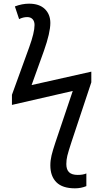

<svg xmlns="http://www.w3.org/2000/svg" viewBox="-20 -785 562 1045"><path d="M254 115Q254 88 260.5 61Q267 34 281 -8L376 -290L45 -214V-269L139 -528Q168 -608 168 -649Q168 -669 157.5 -680.5Q147 -692 128 -692Q106 -692 84 -681L61 -750Q100 -765 138 -765Q194 -765 224 -736Q254 -707 254 -660Q254 -607 219 -508L152 -322L477 -395V-337L369 -12Q352 40 346.5 62.5Q341 85 341 108Q341 138 356 152.5Q371 167 403 167Q432 167 450 159V228Q421 240 388 240Q320 240 287 207Q254 174 254 115Z"/></svg>

Font: Noto Sans Display
Style: Regular
Weight: 400
Designer: Monotype Design team
Foundry: Monotype Imaging Inc.
Version: Version 1.000